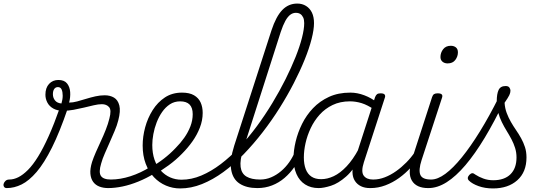

<svg xmlns="http://www.w3.org/2000/svg" viewBox="-175 -1039 3111 1078"><path d="M-137 17Q-148 17 -152.5 9.5Q-157 2 -154.5 -7Q-152 -16 -144 -23.5Q-136 -31 -123 -31Q-98 -31 -72 -44Q-46 -57 -18 -85Q10 -113 39 -160Q68 -207 98.5 -275Q129 -343 161 -434L205 -429Q160 -297 116.5 -210Q73 -123 30.5 -73.5Q-12 -24 -53.5 -3.5Q-95 17 -137 17ZM433 17Q405 17 383 8.5Q361 0 348 -18Q335 -36 332.5 -63.5Q330 -91 342 -130Q350 -154 363 -184Q376 -214 391 -246Q406 -278 419 -311Q432 -344 439 -373Q452 -421 437.5 -437.5Q423 -454 397 -454Q377 -454 351.5 -448Q326 -442 297 -435Q268 -428 238 -422.5Q208 -417 179 -417Q147 -417 124.5 -429.5Q102 -442 91 -463Q80 -484 80 -507Q80 -546 100.5 -568Q121 -590 153 -590Q186 -590 201.5 -570.5Q217 -551 219 -522Q221 -493 213 -463Q234 -463 258 -469.5Q282 -476 308 -484Q334 -492 360.5 -498Q387 -504 413 -504Q443 -504 465 -491Q487 -478 495 -447Q503 -416 489 -363Q482 -335 468.5 -303.5Q455 -272 441 -240Q427 -208 413.5 -177.5Q400 -147 393 -121Q378 -72 391.5 -51.5Q405 -31 448 -31Q458 -31 462 -23.5Q466 -16 464.5 -7Q463 2 455 9.5Q447 17 433 17ZM170 -458Q177 -481 177 -502Q177 -523 171 -536.5Q165 -550 150 -550Q137 -550 129.5 -539.5Q122 -529 122 -510Q122 -490 134 -475Q146 -460 170 -458Z M431 17Q419 17 415 9.5Q411 2 414 -7Q417 -16 426 -23.5Q435 -31 447 -31Q500 -31 557.5 -49.5Q615 -68 669 -102Q677 -107 684 -103.5Q691 -100 695 -92.5Q699 -85 698.5 -77Q698 -69 690 -64Q647 -38 601.5 -19.5Q556 -1 513 8Q470 17 431 17Z M667 -97Q707 -119 744 -147.5Q781 -176 811 -208Q838 -235 859.5 -265.5Q881 -296 894 -329.5Q907 -363 907 -398Q907 -434 889.5 -452Q872 -470 836 -470Q825 -470 820.5 -477Q816 -484 817.5 -494Q819 -504 826.5 -511.5Q834 -519 847 -519Q889 -519 914.5 -504Q940 -489 951.5 -463.5Q963 -438 963 -405Q963 -363 947 -322Q931 -281 905 -244.5Q879 -208 847 -176Q813 -141 772 -111Q731 -81 687 -56Z M836 19Q795 19 757 3Q719 -13 689.5 -44Q660 -75 643 -120Q626 -165 626 -222Q626 -272 640 -324Q654 -376 682 -420.5Q710 -465 751 -492Q792 -519 847 -519Q856 -519 859.5 -511.5Q863 -504 861 -494Q859 -484 852.5 -477Q846 -470 837 -470Q804 -470 779 -453.5Q754 -437 735.5 -410.5Q717 -384 704.5 -351.5Q692 -319 686 -286Q680 -253 680 -225Q680 -179 692.5 -142.5Q705 -106 728 -81Q751 -56 780.5 -43Q810 -30 844 -30Q900 -30 955.5 -53.5Q1011 -77 1065 -118Q1119 -159 1170.5 -214Q1222 -269 1268 -331.5Q1314 -394 1354.5 -461Q1395 -528 1428 -594Q1461 -660 1484.5 -719Q1508 -778 1520.5 -827Q1533 -876 1533 -909Q1533 -920 1541 -925.5Q1549 -931 1560 -931Q1571 -931 1579.5 -925.5Q1588 -920 1588 -909Q1588 -873 1574.5 -820Q1561 -767 1535.5 -704Q1510 -641 1474.5 -572Q1439 -503 1395 -433Q1351 -363 1300 -297Q1249 -231 1193.5 -173.5Q1138 -116 1079 -73Q1020 -30 959 -5.5Q898 19 836 19Z M1270 17Q1209 17 1170.5 -8Q1132 -33 1123 -86Q1114 -139 1140 -221L1349 -868Q1375 -947 1410 -983Q1445 -1019 1494 -1019Q1522 -1019 1543.5 -1005.5Q1565 -992 1576.5 -968Q1588 -944 1588 -909Q1588 -897 1579.5 -890.5Q1571 -884 1560 -884Q1549 -884 1541 -890.5Q1533 -897 1533 -909Q1533 -929 1527 -941.5Q1521 -954 1511 -960.5Q1501 -967 1486 -967Q1469 -967 1454.5 -956Q1440 -945 1427 -921.5Q1414 -898 1401 -859L1191 -203Q1171 -139 1176 -101.5Q1181 -64 1209 -47.5Q1237 -31 1285 -31Q1296 -31 1300 -23.5Q1304 -16 1302 -7Q1300 2 1291.5 9.5Q1283 17 1270 17Z M1270 17Q1260 17 1255 9.5Q1250 2 1252 -7Q1254 -16 1262.5 -23.5Q1271 -31 1286 -31Q1318 -31 1347.5 -43.5Q1377 -56 1403 -78Q1429 -100 1449 -128.5Q1469 -157 1481 -187Q1485 -198 1494 -198.5Q1503 -199 1510.5 -191.5Q1518 -184 1514 -174Q1501 -135 1477.5 -101Q1454 -67 1422.5 -40Q1391 -13 1352.5 2Q1314 17 1270 17Z M1614 17Q1570 17 1538 -3.5Q1506 -24 1489.5 -62Q1473 -100 1473 -151Q1473 -194 1485 -244.5Q1497 -295 1521 -343.5Q1545 -392 1582.5 -431.5Q1620 -471 1672 -495Q1724 -519 1792 -519Q1831 -519 1870.5 -504Q1910 -489 1940 -465L1929 -422Q1888 -450 1855 -460Q1822 -470 1790 -470Q1735 -470 1692.5 -449.5Q1650 -429 1619.5 -395Q1589 -361 1569.5 -319.5Q1550 -278 1540.5 -235.5Q1531 -193 1531 -155Q1531 -117 1541.5 -89.5Q1552 -62 1573.5 -47.5Q1595 -33 1628 -33Q1663 -33 1699 -50Q1735 -67 1771 -105Q1807 -143 1839 -203L1850 -162Q1813 -87 1768.5 -48Q1724 -9 1683 4Q1642 17 1614 17ZM1903 17Q1873 17 1851.5 6.5Q1830 -4 1817.5 -23.5Q1805 -43 1804 -71Q1803 -99 1815 -135L1931 -494Q1936 -506 1942.5 -510.5Q1949 -515 1962 -515Q1980 -515 1985 -507.5Q1990 -500 1985 -488L1868 -128Q1851 -75 1867 -53Q1883 -31 1919 -31Q1928 -31 1931.5 -23.5Q1935 -16 1933.5 -7Q1932 2 1924.5 9.5Q1917 17 1903 17Z M1905 17Q1895 17 1890 9.5Q1885 2 1887 -7Q1889 -16 1897.5 -23.5Q1906 -31 1921 -31Q1953 -31 1985.5 -43.5Q2018 -56 2049 -78Q2080 -100 2107 -127.5Q2134 -155 2154 -185Q2162 -196 2171 -194Q2180 -192 2184.5 -184Q2189 -176 2182 -165Q2161 -131 2131.5 -98.5Q2102 -66 2066 -40Q2030 -14 1989 1.5Q1948 17 1905 17Z M2229 17Q2196 17 2173 6.5Q2150 -4 2137.5 -25Q2125 -46 2125.5 -76.5Q2126 -107 2139 -148L2251 -494Q2255 -506 2262 -510.5Q2269 -515 2282 -515Q2299 -515 2305 -509Q2311 -503 2307 -491L2192 -140Q2174 -84 2185 -57.5Q2196 -31 2245 -31Q2255 -31 2258.5 -23.5Q2262 -16 2260.5 -7Q2259 2 2251.5 9.5Q2244 17 2229 17ZM2338 -683Q2321 -683 2309.5 -692.5Q2298 -702 2298 -719Q2298 -743 2313 -762.5Q2328 -782 2356 -782Q2373 -782 2384.5 -773Q2396 -764 2396 -745Q2396 -722 2381.5 -702.5Q2367 -683 2338 -683Z M2230 17Q2218 17 2214 9.5Q2210 2 2213 -7Q2216 -16 2225 -23.5Q2234 -31 2246 -31Q2282 -31 2325.5 -63Q2369 -95 2418 -155.5Q2467 -216 2519.5 -301Q2572 -386 2625 -492Q2630 -502 2640 -501.5Q2650 -501 2656 -492.5Q2662 -484 2656 -471Q2601 -356 2546.5 -265.5Q2492 -175 2438.5 -112Q2385 -49 2333 -16Q2281 17 2230 17Z M2593 19Q2548 19 2512 6Q2476 -7 2458 -25Q2451 -32 2451.5 -40Q2452 -48 2460 -57Q2469 -66 2476.5 -66.5Q2484 -67 2495 -58Q2513 -46 2539 -36.5Q2565 -27 2594 -27Q2657 -27 2691 -60.5Q2725 -94 2725 -155Q2725 -183 2717 -208.5Q2709 -234 2696.5 -257.5Q2684 -281 2669.5 -304.5Q2655 -328 2642.5 -353.5Q2630 -379 2622 -408Q2614 -437 2614 -470Q2614 -512 2624.5 -534Q2635 -556 2664 -556Q2679 -556 2685 -547.5Q2691 -539 2691 -530Q2691 -518 2684.5 -504.5Q2678 -491 2658 -462Q2660 -431 2670 -404.5Q2680 -378 2693.5 -354.5Q2707 -331 2722.5 -308.5Q2738 -286 2751 -262.5Q2764 -239 2772.5 -213Q2781 -187 2781 -155Q2781 -73 2729.5 -27Q2678 19 2593 19Z"/></svg>

Font: Playwrite RO ExtraLight
Style: Regular
Weight: 250
Version: Version 1.002